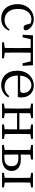

<svg xmlns="http://www.w3.org/2000/svg" viewBox="1285 -1853 582 3192"><g transform="rotate(90 1576.0 -257.0)"><path d="M468 -124C432 -71 375 -42 312 -42C204 -42 128 -124 128 -264C128 -405 200 -488 301 -488C322 -488 345 -484 369 -476L391 -401C398 -376 412 -358 442 -358C466 -358 482 -370 486 -395C467 -474 390 -528 298 -528C168 -528 49 -427 49 -257C49 -91 145 14 291 14C389 14 455 -34 489 -114Z M1000 -476 1032 -342H1074L1065 -514H567L558 -342H600L632 -476H777C778 -421 779 -341 779 -286V-228C779 -176 778 -100 777 -45L684 -32V0H949V-32L856 -45C855 -100 854 -176 854 -228V-286C854 -341 855 -421 856 -476Z M1237 -301C1249 -428 1322 -488 1395 -488C1472 -488 1525 -425 1525 -355C1525 -323 1515 -301 1471 -301ZM1593 -262C1598 -277 1600 -298 1600 -324C1600 -449 1516 -528 1400 -528C1268 -528 1155 -421 1155 -254C1155 -83 1256 14 1396 14C1489 14 1558 -32 1599 -104L1578 -120C1539 -73 1492 -42 1421 -42C1315 -42 1237 -115 1236 -263Z M2290 -483V-514H2049V-483L2129 -470C2130 -417 2131 -343 2131 -288H1861C1861 -342 1862 -416 1863 -470L1943 -483V-514H1702V-483L1782 -470C1784 -415 1785 -339 1785 -286V-228C1785 -176 1784 -99 1782 -44L1702 -32V0H1943V-32L1863 -45C1862 -99 1861 -178 1861 -250H2131C2131 -177 2130 -99 2129 -44L2049 -32V0H2290V-32L2209 -45C2208 -100 2207 -176 2207 -228V-286C2207 -338 2208 -415 2209 -470Z M2551 -38C2550 -94 2549 -174 2549 -228V-269C2568 -271 2587 -272 2607 -272C2701 -272 2743 -238 2743 -157C2743 -78 2694 -38 2602 -38ZM2632 -483V-514H2390V-483L2472 -470C2473 -415 2474 -339 2474 -286V-228C2474 -176 2473 -100 2472 -44L2390 -32V0H2618C2755 0 2822 -71 2822 -159C2822 -249 2762 -313 2625 -313C2599 -313 2574 -312 2549 -310C2549 -360 2550 -422 2551 -469ZM3096 -483V-514H2854V-483L2936 -470C2937 -415 2938 -339 2938 -286V-228C2938 -176 2937 -100 2936 -44L2854 -32V0H3096V-32L3015 -45C3014 -100 3013 -176 3013 -228V-286C3013 -338 3014 -414 3015 -469Z"/></g></svg>

Font: Source Han Serif
Style: Regular
Weight: 400
Designer: Ryoko NISHIZUKA 西塚涼子 (kana & ideographs); Frank Grießhammer (Latin, Greek & Cyrillic); Wenlong ZHANG 张文龙 (bopomofo); San
Foundry: Adobe Systems Incorporated
Version: Version 1.001;PS 1.001;hotconv 16.6.54;makeotf.lib2.5.65590